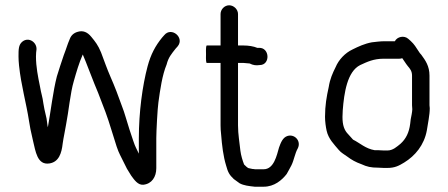

<svg xmlns="http://www.w3.org/2000/svg" viewBox="-20 -641 1694 726"><path d="M148 -228 144 -250C140.7 -276.5 136 -284.9 131 -315C123.7 -350.2 116 -389.2 116 -427C116 -439.9 116.9 -444.3 118 -454C119.9 -480.9 88.5 -502.9 64.5 -483.5C49.8 -471.6 50 -453.3 50 -427C50 -417 50.7 -405.7 52 -393C59.9 -317.7 79.1 -252.7 90 -182L95 -153C97 -142.3 99 -133.3 101 -126L105 -108C114.4 -70.5 120.2 -15.6 167 -23C202.7 -28.6 213 -61.9 217 -98C219.9 -119.9 226.5 -148.5 230 -171C239.4 -217.9 245.8 -289.9 259 -334C268.9 -368.5 278.3 -401.9 293 -435C309.5 -396.5 321.3 -362.1 337 -324L351 -290C359.6 -267.9 370.7 -239.2 379 -217C393.8 -177.5 407.5 -127.6 421 -87C430.5 -58.6 436.4 -52 447 -29L460 -3C464.7 5 470 13.7 476 23C487.2 38.2 501.3 59.9 522.5 57.5C554.1 54 571 27.7 571 -5V-119C571 -143.5 575.6 -231.6 579 -254C585.7 -302.8 593.5 -357.4 610 -397C616.8 -424.3 628.8 -437.5 644 -457L652 -466C678.9 -498.9 628.1 -541.1 601 -508L593 -499C567.5 -467.8 550.1 -435.3 538 -390C518.5 -317 505 -216.2 505 -119V-60C495.7 -80.1 492 -84 484 -108L469.5 -151.5C460.6 -178.3 450.8 -216.1 441 -240C428.2 -276.2 413.3 -315.5 398 -350C383.9 -382.3 375.2 -408.3 362 -443C350.5 -470.7 340.9 -482.6 325 -502C310.3 -520 293.7 -526.3 275 -521C259.7 -517 249.3 -508 244 -494C233.2 -468.7 233.4 -464.2 221 -432C209.1 -397.7 205.6 -385.2 195 -352C180.7 -297.1 171.5 -217.7 161 -160C161 -161.3 160.7 -162.7 160 -164L156 -193C154 -203 151.3 -214.7 148 -228Z M814 -588V-469H762C759.3 -469 758.3 -458 759 -436C758.3 -414 759.3 -403 762 -403H814V-167C814 -155.7 814.7 -144.7 816 -134C819.3 -90.6 824.3 -49.8 835 -15C841.6 9.6 847.3 20.5 864 36C872.7 42.7 880 48 886 52C901.7 60.6 921.5 62.6 943 65H977C1017.3 65 1046 40.1 1064 17C1070 7.3 1076.3 -6 1082 -16C1091.9 -35.9 1095.1 -60.9 1106 -80C1119.8 -107.7 1094.3 -135 1067.5 -127C1048.9 -121.5 1041.4 -100.7 1035 -83C1026.6 -53.5 1015.8 -1 977 -1H944C941.3 -1.7 938.3 -2 935 -2C929.7 -3.3 925 -4.3 921 -5C916.7 -5 907 -15 903 -19C897.1 -33.8 891.2 -53.7 889 -71C885.9 -102.4 880 -132.4 880 -167V-403H901C905.6 -403 918.7 -401 924 -401C937.5 -394.2 948.1 -393 962 -395C1003.5 -395 1000.2 -463.2 958 -460H953C939.3 -465.9 919.6 -469 901 -469H880V-588C880 -605.4 864.1 -621 846.5 -621C828.9 -621 814 -605.4 814 -588Z M1473 -485H1431C1417.7 -485 1397 -482.2 1386 -481C1359.4 -476.2 1335.2 -465.1 1313 -454C1284.9 -440.8 1260.9 -415.5 1249 -387C1237.6 -364.2 1227.8 -342.5 1223 -312C1214.9 -275.5 1209 -242.4 1209 -199C1209 -181.4 1212 -160.5 1215 -147C1222.1 -115.2 1243.3 -95.3 1261 -74C1270.4 -62.7 1281.8 -57.4 1293 -49C1309.8 -36.4 1324.4 -28.1 1347 -20C1367.4 -10.6 1382.1 -7 1410 -7C1418.7 -6.3 1425.7 -6 1431 -6H1445C1472.9 -6 1488.4 -14.2 1508.5 -26.5C1549.9 -51.9 1583.9 -92.6 1594 -148C1597.6 -173 1605 -205.3 1605 -232C1604.3 -236 1604 -239.7 1604 -243V-355C1604 -391.6 1588.4 -412.8 1573 -434C1569 -438 1565.7 -442.3 1563 -447C1552.8 -462.3 1547 -473.1 1533 -486L1524 -494C1508.1 -508.3 1481.6 -502.3 1473 -485ZM1501 -421C1508.4 -411.1 1513.6 -401.3 1522 -391C1530.5 -381.1 1538 -372.2 1538 -355V-243C1538 -238.3 1538.3 -233.3 1539 -228C1539 -219.1 1534.5 -197 1533 -190L1531 -173C1526.9 -140 1515 -115.7 1494 -97C1480.8 -86.4 1465.7 -72 1445 -72H1431C1426.3 -72 1419.7 -72.3 1411 -73H1397C1362.1 -78.8 1341.3 -99.9 1315 -113C1308.7 -119.3 1303.3 -126.7 1297 -133C1281.6 -148.4 1275 -167.6 1275 -199C1275 -207.7 1275.3 -216 1276 -224C1281.1 -290 1292.9 -370.5 1342 -395C1368.1 -406.9 1392 -419 1431 -419H1490C1494 -419 1497.7 -419.7 1501 -421Z"/></svg>

Font: HoneyBee
Style: Reg
Weight: 400
Foundry: Cannot Into Space Fonts
Version: Version 0.89